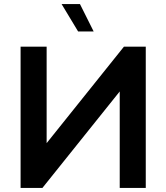

<svg xmlns="http://www.w3.org/2000/svg" viewBox="-20 -931 824 951"><path d="M702 0V-700H594L211 -222V-700H82V0H190L573 -478V0ZM444 -775 376 -911H285L367 -775Z"/></svg>

Font: Chess Sans SemiBold
Style: Regular
Weight: 600
Designer: Wolf Bōese
Foundry: Wolf Bōese
Version: Version 7.223;Glyphs 3.3 (3306)